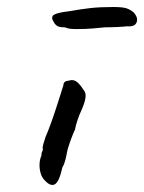

<svg xmlns="http://www.w3.org/2000/svg" viewBox="-20 -541 411 548"><path d="M107 -27Q99 -35 95.5 -48.5Q92 -62 93 -75Q94 -88 98 -96Q98 -104 100.5 -108.5Q103 -113 102 -117Q101 -121 104 -131Q107 -141 110 -150Q117 -166 125.5 -189.5Q134 -213 141.5 -236.5Q149 -260 154.5 -277Q160 -294 161 -298Q161 -310 177 -311Q189 -315 198.5 -308Q208 -301 218 -285Q226 -277 224 -262Q222 -247 211 -223Q207 -215 201.5 -199Q196 -183 194 -171Q190 -163 184.5 -148.5Q179 -134 175 -121Q173 -116 171 -105Q169 -94 166 -82.5Q163 -71 158 -63Q149 -22 136.5 -15Q124 -8 107 -27ZM198 -458Q192 -458 183.5 -458.5Q175 -459 165 -463Q150 -463 144 -466.5Q138 -470 134 -477Q124 -492 133.5 -498.5Q143 -505 178 -509Q212 -515 238.5 -518Q265 -521 303 -521Q327 -521 338.5 -518Q350 -515 361 -506Q375 -491 370 -477.5Q365 -464 343 -466Q336 -465 316.5 -464Q297 -463 279 -463Q270 -462 247.5 -460Q225 -458 198 -458Z"/></svg>

Font: Caveat Medium
Style: Regular
Weight: 500
Designer: Pablo Impallari
Foundry: Pablo Impallari
Version: Version 2.000